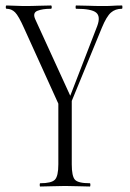

<svg xmlns="http://www.w3.org/2000/svg" viewBox="-20 -406 473 701"><path d="M127 275Q125 275 125 269Q125 263 127 263Q168 263 180.5 250Q193 237 193 194V-55H242V194Q242 237 253.5 250Q265 263 308 263Q310 263 310 269Q310 275 308 275Q290 275 267 274Q244 273 218 273Q193 273 169 274Q145 275 127 275ZM425 -386Q427 -386 427 -380Q427 -374 425 -374Q401 -374 385 -360Q369 -346 352 -305L227 -1Q226 3 216.5 3Q207 3 205 -1L68 -303Q48 -348 35 -361Q22 -374 4 -374Q1 -374 1 -380Q1 -386 4 -386Q18 -386 34.5 -385Q51 -384 65 -384Q98 -384 122 -385Q146 -386 166 -386Q169 -386 169 -380Q169 -374 166 -374Q135 -374 116.5 -366.5Q98 -359 109 -335L239 -51L219 -11L335 -311Q348 -346 331 -360Q314 -374 258 -374Q256 -374 256 -380Q256 -386 258 -386Q282 -386 303.5 -385Q325 -384 359 -384Q380 -384 393 -385Q406 -386 425 -386Z"/></svg>

Font: Cormorant Light
Style: Regular
Weight: 300
Designer: Christian Thalmann (Catharsis Fonts)
Foundry: Catharsis Fonts
Version: Version 4.000